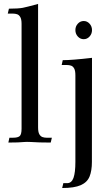

<svg xmlns="http://www.w3.org/2000/svg" viewBox="-20 -716 561 965"><path d="M171.4 -76.2Q171.4 -52.2 177.7 -41.3Q184.1 -30.3 193.6 -27.1Q203.1 -23.9 212.9 -23.9H240.7L234.9 0.5Q173.3 0.5 134.3 -2.4Q126.5 -2.9 115.7 -2.9Q108.4 -2.9 103 -2.4Q76.2 0.5 22 0.5L27.3 -23.9H46.9Q68.8 -23.9 78.6 -31.7Q88.4 -39.6 88.4 -69.3V-596.2Q88.4 -619.1 82 -630.1Q75.7 -641.1 66.2 -644.3Q56.6 -647.5 46.9 -647.5H19L24.9 -672.4Q71.3 -672.4 94.7 -676.8Q110.8 -679.7 171.4 -696.3ZM400.9 -519Q383.3 -519 371.1 -532.5Q358.9 -545.9 358.9 -564.9Q358.9 -583.5 371.1 -596.9Q383.3 -610.4 400.9 -610.4Q418 -610.4 430.2 -596.9Q442.4 -583.5 442.4 -564.9Q442.4 -545.9 430.2 -532.5Q418 -519 400.9 -519ZM292.5 229 298.3 204.6H317.4Q339.8 204.6 349.4 178Q358.9 151.4 358.9 98.1V-337.4Q358.9 -360.8 352.8 -371.8Q346.7 -382.8 337.2 -386Q327.6 -389.2 317.4 -389.2H290L295.4 -413.6Q342.3 -413.6 442.4 -425.3L441.9 98.1Q441.9 142.1 430.2 171.1Q418.5 200.2 386 214.6Q353.5 229 292.5 229Z"/></svg>

Font: Quaaykop
Style: Regular
Weight: 400
Designer: Tup Wanders
Foundry: Free font, DO NOT SELL
Version: Version 1.00;July 31, 2023;FontCreator 11.5.0.2430 64-bit